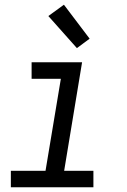

<svg xmlns="http://www.w3.org/2000/svg" viewBox="-20 -794 540 814"><path d="M26 0V-70H173L238 -460H114V-530H328L252 -70H376V0ZM306 -590 185 -726 251 -774 360 -630Z"/></svg>

Font: Iosevka Curly Oblique
Style: Regular
Weight: 400
Italic angle: -9°
Monospace: yes
Designer: Belleve Invis
Foundry: Belleve Invis
Version: Version 11.1.0; ttfautohint (v1.8.3)